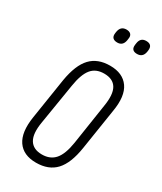

<svg xmlns="http://www.w3.org/2000/svg" viewBox="-169 -713 662 783"><g transform="rotate(30 161.5 -321.5)"><path d="M138 6Q78 6 51 -33.5Q24 -73 36 -149L66 -341Q79 -418 112 -453Q145 -488 203 -488Q263 -488 290.5 -449Q318 -410 305 -334L275 -142Q263 -65 230 -29.5Q197 6 138 6ZM142 -35Q181 -35 203 -60.5Q225 -86 234 -143L263 -333Q273 -392 256.5 -420Q240 -448 198 -448Q159 -448 138 -422Q117 -396 108 -339L77 -149Q67 -91 84 -63Q101 -35 142 -35ZM273 -584Q259 -584 252.5 -591Q246 -598 248 -613L249 -620Q253 -649 280 -649Q295 -649 301.5 -641.5Q308 -634 306 -619L305 -612Q300 -584 273 -584ZM180 -584Q166 -584 159 -591Q152 -598 154 -613L155 -620Q160 -649 187 -649Q201 -649 208 -641.5Q215 -634 212 -619L211 -612Q206 -584 180 -584Z"/></g></svg>

Font: Sofia Sans Extra Condensed Light
Style: Italic
Weight: 300
Italic angle: -9°
Version: Version 4.100